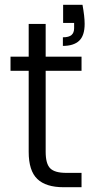

<svg xmlns="http://www.w3.org/2000/svg" viewBox="-20 -783 399 803"><path d="M243 -591V-627Q268 -627 279 -636.5Q290 -646 290 -665V-687H244V-763H325Q334 -714 334 -683Q334 -634 311 -612.5Q288 -591 243 -591ZM171 -546H321V-487H171V-148Q171 -98 190 -79Q209 -60 257 -60H321V0H246Q172 0 136 -34.5Q100 -69 100 -148V-487H24V-546H100V-683H171Z"/></svg>

Font: Poppins-tnum Light
Style: Regular
Weight: 300
Designer: Ninad Kale (Devanagari), Jonny Pinhorn (Latin)
Foundry: Indian Type Foundry
Version: Version 4.004